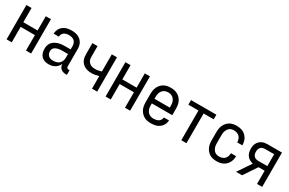

<svg xmlns="http://www.w3.org/2000/svg" viewBox="107 -1519 3787 2519"><g transform="rotate(30 2000.0 -260.0)"><path d="M64 0V-520H142V-304H358V-520H436V0H358V-234H142V0Z M702 8Q672 8 643 -1Q614 -10 593.5 -32Q573 -54 564.5 -83Q556 -112 556 -141Q556 -167 562.5 -192Q569 -217 584.5 -237Q600 -257 622 -270.5Q644 -284 668.5 -292Q693 -300 718 -303Q743 -306 769 -306H858V-355Q858 -376 851 -397Q844 -418 828 -432Q812 -446 791 -452Q770 -458 749 -458Q729 -458 709.5 -454Q690 -450 674 -439Q658 -428 649 -410Q640 -392 640 -373H562Q562 -396 568.5 -418Q575 -440 588 -459Q601 -478 619.5 -491.5Q638 -505 659 -513.5Q680 -522 703 -525Q726 -528 749 -528Q773 -528 797 -524.5Q821 -521 843 -511Q865 -501 883.5 -485Q902 -469 914 -448Q926 -427 931 -403Q936 -379 936 -355V-93Q936 -87 938 -81Q940 -75 944.5 -70.5Q949 -66 955 -64Q961 -62 967 -62H982V8H967Q947 8 927 3Q907 -2 891 -15Q875 -28 867 -47Q859 -66 858 -87Q849 -64 832.5 -45.5Q816 -27 795 -14.5Q774 -2 750 3Q726 8 702 8ZM732 -62Q756 -62 780.5 -68.5Q805 -75 823 -91.5Q841 -108 849.5 -131.5Q858 -155 858 -180V-236H769Q754 -236 738.5 -234.5Q723 -233 708.5 -229.5Q694 -226 680 -219.5Q666 -213 655 -203Q644 -193 639 -178.5Q634 -164 634 -149Q634 -131 641 -113Q648 -95 662 -83Q676 -71 694.5 -66.5Q713 -62 732 -62Z M1358 0V-190Q1331 -182 1303 -177.5Q1275 -173 1247 -173Q1221 -173 1196 -178Q1171 -183 1148 -194.5Q1125 -206 1107 -225Q1089 -244 1079 -267.5Q1069 -291 1066.5 -316.5Q1064 -342 1064 -368V-520H1142V-368Q1142 -351 1143.5 -334.5Q1145 -318 1152 -303Q1159 -288 1170.5 -276Q1182 -264 1197 -256.5Q1212 -249 1228.5 -246Q1245 -243 1261 -243Q1286 -243 1310.5 -247.5Q1335 -252 1358 -260V-520H1436V0Z M1564 0V-520H1642V-304H1858V-520H1936V0H1858V-234H1642V0Z M2252 8Q2225 8 2198 3Q2171 -2 2147.5 -15.5Q2124 -29 2105.5 -49.5Q2087 -70 2075.5 -94.5Q2064 -119 2060 -146Q2056 -173 2056 -200V-320Q2056 -347 2060 -374Q2064 -401 2075 -425.5Q2086 -450 2104.5 -470.5Q2123 -491 2146 -504Q2169 -517 2196 -522.5Q2223 -528 2250 -528Q2277 -528 2304 -522.5Q2331 -517 2354 -504Q2377 -491 2395.5 -470.5Q2414 -450 2425 -425.5Q2436 -401 2440 -374Q2444 -347 2444 -320V-225H2134V-200Q2134 -183 2136 -166Q2138 -149 2144.5 -133Q2151 -117 2161.5 -103Q2172 -89 2186.5 -79.5Q2201 -70 2218 -66Q2235 -62 2252 -62Q2271 -62 2290.5 -66Q2310 -70 2326 -80Q2342 -90 2352.5 -107Q2363 -124 2364 -144H2442Q2441 -121 2433.5 -99.5Q2426 -78 2412.5 -59.5Q2399 -41 2380.5 -27.5Q2362 -14 2341 -6Q2320 2 2297 5Q2274 8 2252 8ZM2366 -295V-320Q2366 -337 2364 -354Q2362 -371 2356 -387Q2350 -403 2339.5 -417Q2329 -431 2315 -440.5Q2301 -450 2284 -454Q2267 -458 2250 -458Q2233 -458 2216 -454Q2199 -450 2185 -440.5Q2171 -431 2160.5 -417Q2150 -403 2144 -387Q2138 -371 2136 -354Q2134 -337 2134 -320V-295Z M2711 0V-450H2558V-520H2942V-450H2789V0Z M3247 8Q3221 8 3194 2.5Q3167 -3 3144 -16.5Q3121 -30 3103.5 -50.5Q3086 -71 3075 -95.5Q3064 -120 3060 -146.5Q3056 -173 3056 -200V-320Q3056 -347 3060 -373.5Q3064 -400 3075 -424.5Q3086 -449 3103.5 -469.5Q3121 -490 3144 -503.5Q3167 -517 3194 -522.5Q3221 -528 3247 -528Q3272 -528 3297 -523.5Q3322 -519 3344.5 -508Q3367 -497 3385 -479.5Q3403 -462 3415 -440Q3427 -418 3432.5 -393.5Q3438 -369 3438 -344V-342H3360V-343Q3360 -366 3353 -388Q3346 -410 3330 -426.5Q3314 -443 3292 -450.5Q3270 -458 3247 -458Q3230 -458 3213.5 -454Q3197 -450 3183 -440Q3169 -430 3159.5 -416Q3150 -402 3144 -386.5Q3138 -371 3136 -354Q3134 -337 3134 -320V-200Q3134 -183 3136 -166Q3138 -149 3144 -133.5Q3150 -118 3159.5 -104Q3169 -90 3183 -80Q3197 -70 3213.5 -66Q3230 -62 3247 -62Q3270 -62 3292 -69.5Q3314 -77 3330 -93.5Q3346 -110 3353 -132Q3360 -154 3360 -177V-178H3438V-176Q3438 -151 3432.5 -126.5Q3427 -102 3415 -80Q3403 -58 3385 -40.5Q3367 -23 3344.5 -12Q3322 -1 3297 3.5Q3272 8 3247 8Z M3540 0 3677 -203Q3650 -208 3626 -222Q3602 -236 3585.5 -257.5Q3569 -279 3562.5 -306Q3556 -333 3556 -360Q3556 -382 3560 -403.5Q3564 -425 3574 -444Q3584 -463 3600 -478.5Q3616 -494 3635.5 -503.5Q3655 -513 3676.5 -516.5Q3698 -520 3719 -520H3936V0H3858V-200H3765L3631 0ZM3719 -270H3858V-450H3719Q3702 -450 3684.5 -444.5Q3667 -439 3655 -425.5Q3643 -412 3638.5 -395Q3634 -378 3634 -360Q3634 -342 3638.5 -325Q3643 -308 3655 -295Q3667 -282 3684.5 -276Q3702 -270 3719 -270Z"/></g></svg>

Font: Iosevka SS18
Style: Regular
Weight: 400
Monospace: yes
Designer: Belleve Invis
Foundry: Belleve Invis
Version: Version 25.1.1; ttfautohint (v1.8.4)